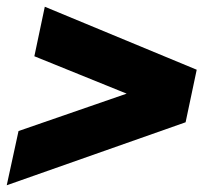

<svg xmlns="http://www.w3.org/2000/svg" viewBox="-21 -555 651 570"><path d="M-1 -5 34 -166 355 -277 81 -388 112 -535 563 -348 530 -192Z"/></svg>

Font: Nacelle Black
Style: Italic
Weight: 900
Italic angle: -12°
Designer: Sora Sagano
Foundry: Sora Sagano
Version: Version 1.000;FEAKit 1.0